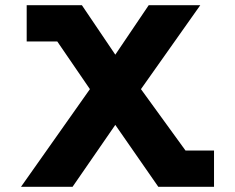

<svg xmlns="http://www.w3.org/2000/svg" viewBox="-20 -723 907 741"><path d="M806 -142V-2H798H593H591L425 -241L260 -2H61L327 -379L201 -563H83V-703H106H296L425 -512L554 -703H753L524 -379L696 -142Z"/></svg>

Font: Hussar
Style: BoldWeb
Weight: 700
Foundry: Cannot Into Space Fonts
Version: Version 2.00